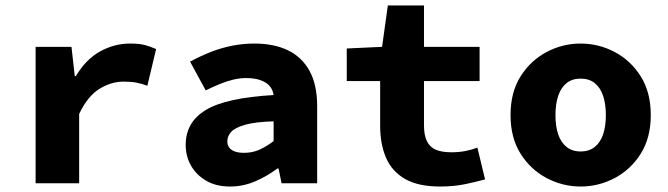

<svg xmlns="http://www.w3.org/2000/svg" viewBox="-20 -669 2440 701"><path d="M110 0V-498H241L253 -391H257Q293 -452 345 -481Q397 -510 455 -510Q489 -510 509 -504.5Q529 -499 550 -490L518 -356Q496 -364 477 -367.5Q458 -371 431 -371Q386 -371 343 -344.5Q300 -318 269 -253V0Z M820 12Q769 12 733 -9Q697 -30 677.5 -64Q658 -98 658 -140Q658 -223 731.5 -267.5Q805 -312 979 -322Q976 -342 964 -355.5Q952 -369 930.5 -376.5Q909 -384 878 -384Q856 -384 832.5 -378.5Q809 -373 784.5 -363Q760 -353 731 -339L674 -444Q711 -464 749 -479Q787 -494 827 -502Q867 -510 909 -510Q980 -510 1031 -485.5Q1082 -461 1110 -410.5Q1138 -360 1138 -281V0H1008L997 -54H993Q956 -26 912 -7Q868 12 820 12ZM871 -111Q903 -111 929.5 -123.5Q956 -136 979 -154V-226Q912 -224 875 -213.5Q838 -203 824 -187.5Q810 -172 810 -153Q810 -139 817.5 -129.5Q825 -120 838.5 -115.5Q852 -111 871 -111Z M1587 12Q1507 12 1459 -15.5Q1411 -43 1389.5 -93Q1368 -143 1368 -209V-373H1246V-492L1375 -498L1396 -649H1528V-498H1731V-373H1528V-211Q1528 -175 1539 -153Q1550 -131 1572 -122Q1594 -113 1628 -113Q1655 -113 1678.5 -117.5Q1702 -122 1723 -130L1751 -14Q1718 -5 1677.5 3.5Q1637 12 1587 12Z M2100 12Q2034 12 1975.5 -19Q1917 -50 1880.5 -108Q1844 -166 1844 -249Q1844 -332 1880.5 -390Q1917 -448 1975.5 -479Q2034 -510 2100 -510Q2166 -510 2224.5 -479Q2283 -448 2319.5 -390Q2356 -332 2356 -249Q2356 -166 2319.5 -108Q2283 -50 2224.5 -19Q2166 12 2100 12ZM2100 -116Q2131 -116 2151.5 -132.5Q2172 -149 2182 -178.5Q2192 -208 2192 -249Q2192 -289 2182 -319Q2172 -349 2151.5 -365.5Q2131 -382 2100 -382Q2069 -382 2048.5 -365.5Q2028 -349 2018 -319Q2008 -289 2008 -249Q2008 -208 2018 -178.5Q2028 -149 2048.5 -132.5Q2069 -116 2100 -116Z"/></svg>

Font: Source Code Pro ExtraLight ExtraBold
Style: Regular
Weight: 800
Monospace: yes
Version: Version 1.018;hotconv 1.0.116;makeotfexe 2.5.65601